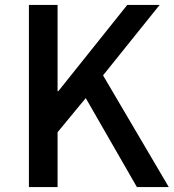

<svg xmlns="http://www.w3.org/2000/svg" viewBox="-20 -757 704 777"><path d="M97 0V-737H213V-388H216L495 -737H626L397 -452L663 0H534L327 -360L213 -222V0Z"/></svg>

Font: Noto Sans KR Thin Medium
Style: Regular
Weight: 500
Version: Version 2.004-H2;hotconv 1.0.118;makeotfexe 2.5.65603